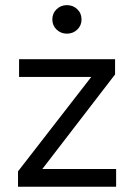

<svg xmlns="http://www.w3.org/2000/svg" viewBox="-20 -710 510 730"><path d="M48.5 0V-58.5L327 -417.5H52.5V-485H417.5V-427L141 -67.5H421.5V0ZM234.5 -582Q211.5 -582 195.2 -597.5Q179 -613 179 -636Q179 -659.5 195.2 -675Q211.5 -690.5 234.5 -690.5Q257.5 -690.5 273.8 -675Q290 -659.5 290 -636Q290 -613 273.8 -597.5Q257.5 -582 234.5 -582Z"/></svg>

Font: Geologica ExtraLight
Style: Regular
Weight: 200
Designer: Sindre Bremnes, Frode Helland
Foundry: Monokrom Skriftforlag AS
Version: Version 1.010; ttfautohint (v1.8.4.7-5d5b);gftools[0.9.28]